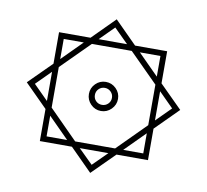

<svg xmlns="http://www.w3.org/2000/svg" viewBox="-92 -828 1166 1082"><g transform="rotate(10 491.0 -287.0)"><path d="M365.7 25.4H182.1V-158.2L52.2 -288.1L182.1 -417.5V-597.7H362.3L489.7 -725.6L617.2 -597.7H800.8V-414.1L930.7 -284.7L800.8 -154.8V25.4H620.6L492.7 152.8ZM408.7 -597.7H571.3L489.7 -678.7ZM768.1 -446.8V-564.9H650.4ZM214.8 -449.7 329.6 -564.9H214.8ZM214.8 -403.8V-171.9L378.4 -7.3H606.9L768.1 -168.9V-400.9L604 -564.9H376ZM182.1 -371.1 98.6 -287.6 182.1 -204.1ZM800.8 -368.7V-201.7L884.3 -285.2ZM408.2 -284.7Q408.2 -318.8 432.6 -343.3Q457 -367.7 491.2 -367.7Q525.4 -367.7 550 -343.3Q574.7 -318.8 574.7 -284.7Q574.7 -250.5 550 -225.8Q525.4 -201.2 491.2 -201.2Q457 -201.2 432.6 -225.8Q408.2 -250.5 408.2 -284.7ZM442.4 -284.7Q442.4 -264.2 456.5 -250.2Q470.7 -236.3 491.2 -236.3Q511.2 -236.3 525.6 -250.2Q540 -264.2 540 -284.7Q540 -305.2 525.6 -319.3Q511.2 -333.5 491.2 -333.5Q470.7 -333.5 456.5 -319.3Q442.4 -305.2 442.4 -284.7ZM214.8 -125.5V-7.3H332.5ZM653.3 -7.3H768.1V-122.6ZM574.2 25.4H410.6L492.7 106.4Z"/></g></svg>

Font: Vazirmatn UI NL Light
Style: Regular
Weight: 300
Designer: Saber Rastikerdar
Foundry: Saber Rastikerdar
Version: Version 33.003